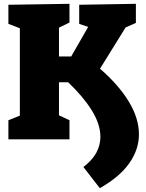

<svg xmlns="http://www.w3.org/2000/svg" viewBox="-20 -730 763 1006"><path d="M708 -26Q708 53 657.5 125Q607 197 503 256L417 145Q463 110 484.5 70.5Q506 31 506 -13Q506 -79 461 -151.5Q416 -224 337 -299H289V-126L344 -100V0H24V-100L84 -124V-582L24 -605V-705L344 -710V-612L289 -585V-434H353L442 -589L395 -605V-705L692 -710V-610L638 -586L504 -370Q602 -285 655 -197.5Q708 -110 708 -26Z"/></svg>

Font: Bitter Black
Style: Regular
Weight: 900
Designer: Sol Matas, and Bitter project Authors
Foundry: Sol Matas
Version: Version 2.001